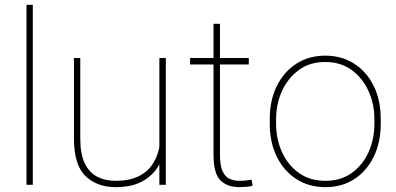

<svg xmlns="http://www.w3.org/2000/svg" viewBox="-20 -770 1650 800"><path d="M116.7 -750V0H90.3V-750Z M644 0V-85.4Q620.6 -41.5 575.7 -15.9Q530.8 9.8 461.9 9.8Q384.3 9.8 336.2 -36.4Q288.1 -82.5 288.1 -192.9V-528.3H314.5V-191.9Q314.5 -127.4 333.5 -88.9Q352.5 -50.3 385.7 -33.4Q418.9 -16.6 460.9 -16.6Q519.5 -16.6 557.6 -35.6Q595.7 -54.7 616.2 -86.7Q636.7 -118.7 644 -156.7V-528.3H670.9V0Z M1016.6 -528.3V-501.5H896.5V-126.5Q896.5 -80.1 907.5 -56.4Q918.5 -32.7 936.8 -24.7Q955.1 -16.6 976.1 -16.6Q991.2 -16.6 1002.9 -17.8Q1014.6 -19 1028.3 -21L1032.7 3.9Q1022 7.3 1004.9 8.5Q987.8 9.8 977.5 9.8Q927.2 9.8 898.4 -18.6Q869.6 -46.9 869.6 -126.5V-501.5H772V-528.3H869.6V-670.9H896.5V-528.3Z M1104 -253.9V-274.4Q1104 -352.1 1133.3 -411.4Q1162.6 -470.7 1214.6 -504.4Q1266.6 -538.1 1335 -538.1Q1404.3 -538.1 1456.3 -504.4Q1508.3 -470.7 1537.4 -411.4Q1566.4 -352.1 1566.4 -274.4V-253.9Q1566.4 -176.8 1537.4 -117.2Q1508.3 -57.6 1456.5 -23.9Q1404.8 9.8 1335.9 9.8Q1267.1 9.8 1214.8 -23.9Q1162.6 -57.6 1133.3 -117.2Q1104 -176.8 1104 -253.9ZM1130.4 -274.4V-253.9Q1130.4 -190.9 1154.8 -136.7Q1179.2 -82.5 1225.1 -49.6Q1271 -16.6 1335.9 -16.6Q1400.4 -16.6 1446 -49.6Q1491.7 -82.5 1515.9 -136.7Q1540 -190.9 1540 -253.9V-274.4Q1540 -336.4 1515.6 -390.4Q1491.2 -444.3 1445.6 -478Q1399.9 -511.7 1335 -511.7Q1270.5 -511.7 1224.9 -478Q1179.2 -444.3 1154.8 -390.4Q1130.4 -336.4 1130.4 -274.4Z"/></svg>

Font: Vazirmatn UI FD Thin
Style: Regular
Weight: 100
Designer: Saber Rastikerdar
Foundry: Saber Rastikerdar
Version: Version 33.003